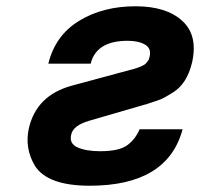

<svg xmlns="http://www.w3.org/2000/svg" viewBox="-20 -569 638 612"><path d="M207 -140Q200 -111 227.5 -99Q255 -87 299 -87Q358 -87 384 -105Q411 -124 425 -157H562Q514 23 266 23Q131 23 91 -41Q58 -97 72 -160Q96 -265 209 -296L398 -347Q400 -347 407.5 -349.5Q415 -352 417 -352.5Q419 -353 425 -355.5Q431 -358 433 -359Q435 -360 439.5 -362.5Q444 -365 445.5 -367.5Q447 -370 450 -373Q453 -376 454.5 -380Q456 -384 457 -389Q463 -415 442 -427Q421 -439 387 -439Q287 -439 269 -366H134Q156 -456 232 -502.5Q308 -549 412 -549Q510 -549 561 -502.5Q612 -456 592 -369Q576 -302 531 -274Q504 -257 491 -252Q485 -250 475.5 -246.5Q466 -243 456 -240Q453 -239 450 -238Q447 -237 445 -236H443L264 -184Q213 -169 207 -140Z"/></svg>

Font: Miedinger
Style: Bold-Italic
Weight: 700
Italic angle: -13°
Version: Version 001.000